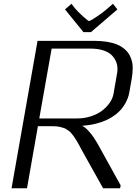

<svg xmlns="http://www.w3.org/2000/svg" viewBox="-20 -1011 748 1031"><path d="M533.7 0 418.5 -206.1Q415.5 -211.9 409.7 -222.7Q401.9 -237.3 397.9 -244.1Q394 -251 387 -262.5Q379.9 -273.9 375.7 -279.3Q371.6 -284.7 364.7 -293.5Q357.9 -302.2 352.3 -306.2Q346.7 -310.1 338.6 -315.7Q330.6 -321.3 322.5 -323.7Q314.5 -326.2 304.2 -328.9Q293.9 -331.5 282.2 -332.5Q270.5 -333.5 256.8 -333.5H183.6L125 0H42L181.6 -791.5H488.8Q524.9 -791.5 554.4 -786.6Q584 -781.7 604.7 -773.7Q625.5 -765.6 641.4 -753.7Q657.2 -741.7 666.7 -729Q676.3 -716.3 682.4 -700.7Q688.5 -685.1 690.7 -671.1Q692.9 -657.2 692.4 -641.6Q692.4 -618.7 687.5 -589.4L674.3 -514.6Q671.9 -500.5 667 -486.6Q662.1 -472.7 652.8 -455.8Q643.6 -439 630.6 -423.8Q617.7 -408.7 597.7 -393.6Q577.6 -378.4 553.2 -366.9Q528.8 -355.5 495.1 -346.9Q461.4 -338.4 421.9 -335.4V-334.5Q436.5 -328.6 454.3 -309.1Q472.2 -289.6 483.4 -272.7Q494.6 -255.9 503.9 -239.7L627.9 -15.6L625 0ZM257.3 -750 190.9 -375H394Q433.6 -375 469 -386.7Q504.4 -398.4 528.8 -417.2Q553.2 -436 569.1 -459.2Q585 -482.4 589.4 -506.3L608.9 -618.7Q610.8 -629.4 610.8 -640.1Q610.8 -662.1 602.8 -681.2Q594.7 -700.2 578.4 -716.1Q562 -731.9 533 -741Q503.9 -750 465.8 -750ZM468.3 -838.4H428.2L329.1 -960.4L363.8 -990.7L382.3 -966.8Q395 -950.7 424.3 -924.3Q453.6 -897.9 458.5 -897.9Q461.4 -897.9 477.8 -907.7Q494.1 -917.5 517.8 -934.3Q541.5 -951.2 559.1 -966.8L586.4 -990.7L610.4 -960.4Z"/></svg>

Font: Resagnicto
Style: Italic
Weight: 500
Italic angle: -10°
Version: Version 0.999